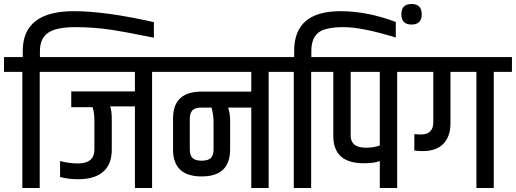

<svg xmlns="http://www.w3.org/2000/svg" viewBox="-49 -942 2585 962"><path d="M65 -656V-687Q65 -886 321 -886Q479 -886 722 -831V-753Q715 -754 668.5 -763.5Q622 -773 592.5 -778.5Q563 -784 514 -792Q421 -806 327.5 -806Q234 -806 192.5 -778Q151 -750 151 -686V-656H242V-582H150V0H63V-582H-29V-656Z M424 -342Q424 -376 415 -405H308V-484H627V-582H184V-656H805V-582H713V0H627V-409H503Q511 -388 511 -346V-191Q511 -119 468 -81.5Q425 -44 343 -44Q294 -44 252 -55V-135Q300 -123 341 -123Q424 -123 424 -193Z M961 -403Q928 -403 915 -389Q902 -375 902 -347V-193Q902 -165 915 -151Q928 -137 961.5 -137Q995 -137 1008 -151Q1021 -165 1021 -193V-335Q1021 -363 1011 -403ZM1210 -403H1094Q1104 -373 1104 -337V-193Q1104 -58 961 -58Q818 -58 818 -193V-349Q818 -483 961 -483H1210V-582H748V-656H1389V-582H1297V0H1210Z M1425 -656V-688Q1425 -886 1657 -886Q1790 -886 1934 -832V-754Q1765 -806 1672.5 -806Q1580 -806 1545.5 -778Q1511 -750 1511 -687V-656H1602V-582H1510V0H1423V-582H1331V-656Z M1854 -582H1708V-263Q1708 -202 1784 -202Q1824 -202 1854 -213ZM1854 0V-135Q1825 -124 1774 -124Q1621 -124 1621 -261V-582H1544V-656H2033V-582H1941V0Z M2064 -870.5Q2064 -819 2013 -819Q1962 -819 1962 -870.5Q1962 -922 2013 -922Q2064 -922 2064 -870.5Z M2027 -270 2058 -268Q2122 -268 2122 -329V-582H1975V-656H2516V-582H2425V0H2338V-582H2208V-324Q2208 -258 2172.5 -221.5Q2137 -185 2069 -185Q2042 -185 2027 -188Z"/></svg>

Font: Khand Medium
Style: Regular
Weight: 500
Designer: Devanagari: Sanchit Sawaria, Jyotish Sonowal; Latin: Satya Rajpurohit
Foundry: Indian Type Foundry
Version: Version 1.100;PS 1.0;hotconv 1.0.78;makeotf.lib2.5.61930; tt